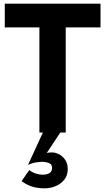

<svg xmlns="http://www.w3.org/2000/svg" viewBox="-20 -720 571 1043"><path d="M218 -11 313 -8 234 111Q245 108 262 108Q281 108 300.5 118Q320 128 334 148Q348 168 348 198Q348 233 329.5 256Q311 279 282.5 291Q254 303 224 303Q186 303 157 294.5Q128 286 97 264L139 204Q156 217 175 223Q194 229 210 229Q263 229 263 192Q263 173 246.5 166Q230 159 206 159Q198 159 176.5 162Q155 165 132 176ZM6 -571V-700H526V-571H337V0H194V-571Z"/></svg>

Font: Jost* Semi
Style: Regular
Weight: 600
Version: Version 3.7